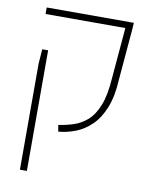

<svg xmlns="http://www.w3.org/2000/svg" viewBox="-84 -608 689 870"><g transform="rotate(10 260.5 -172.5)"><path d="M209 0 204 -30Q239 -35 273 -46Q307 -57 335.5 -82Q364 -107 383 -155Q402 -203 407 -281L427 -515H60V-545H461L459 -515L439 -281Q435 -202 413.5 -149Q392 -96 359 -64.5Q326 -33 287 -18Q248 -3 209 0ZM68 200V-288L73 -355H100V200Z"/></g></svg>

Font: Assistant ExtraLight
Style: Regular
Weight: 200
Designer: Hebrew By Ben Nathan, Latin by Paul Hunt
Version: Version 3.000